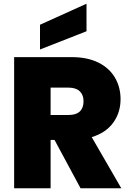

<svg xmlns="http://www.w3.org/2000/svg" viewBox="-20 -1012 701 1032"><path d="M413 0 273 -260H252V0H56V-705H365Q450 -705 509 -675.5Q568 -646 598 -594.5Q628 -543 628 -479Q628 -407 588.5 -352.5Q549 -298 473 -275L632 0ZM252 -394H349Q389 -394 409 -413Q429 -432 429 -468Q429 -502 408.5 -521.5Q388 -541 349 -541H252ZM445 -844 195 -746V-879L445 -992Z"/></svg>

Font: DVN-Poppins ExtBd
Style: Regular
Weight: 800
Designer: Ninad Kale (Devanagari), Jonny Pinhorn (Latin)
Foundry: Indian Type Foundry
Version: 4.004